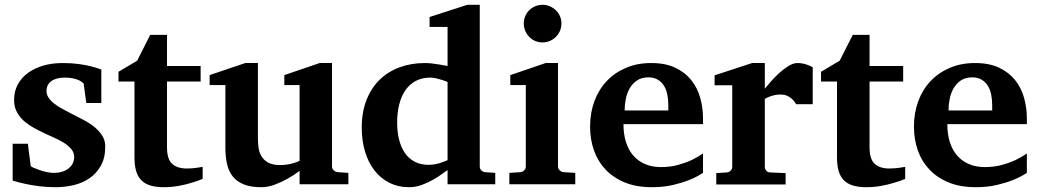

<svg xmlns="http://www.w3.org/2000/svg" viewBox="-20 -760 4287 792"><path d="M397.9 -335H335.9L325.2 -415Q315.4 -426.3 294.9 -433.1Q274.4 -439.9 247.1 -439.9Q211.9 -439.9 191.9 -425.5Q171.9 -411.1 171.9 -384.8Q171.9 -370.1 180.2 -357.4Q188.5 -344.7 202.6 -333.5Q216.8 -322.3 234.9 -312.3Q252.9 -302.2 272.9 -292Q297.9 -279.3 323.2 -266.1Q348.6 -252.9 368.7 -236.8Q388.7 -220.7 401.4 -200.9Q414.1 -181.2 414.1 -155.8Q414.1 -108.4 396 -76.4Q377.9 -44.4 349.1 -24.7Q320.3 -4.9 283.7 3.7Q247.1 12.2 210 12.2Q172.9 12.2 140.9 8.1Q108.9 3.9 84.5 -1.5Q56.2 -7.3 32.2 -15.1V-167H95.2Q96.2 -156.7 98.1 -141.1Q100.1 -125.5 102.1 -110.8Q104 -93.8 106.9 -75.2Q107.9 -72.8 118.2 -68.1Q128.4 -63.5 142.6 -58.6Q156.7 -53.7 172.4 -50.3Q188 -46.9 200.2 -46.9Q225.6 -46.9 242.2 -53.7Q258.8 -60.5 268.6 -70.3Q278.3 -80.1 282.2 -91.1Q286.1 -102.1 286.1 -110.8Q286.1 -131.3 273.2 -146.2Q260.3 -161.1 239.7 -173.3Q219.2 -185.5 193.6 -196.5Q168 -207.5 143.1 -220.2Q122.1 -230.5 103 -242.7Q84 -254.9 69.6 -270Q55.2 -285.2 46.6 -304.2Q38.1 -323.2 38.1 -348.1Q38.1 -382.8 53 -410.9Q67.9 -439 94.7 -458.7Q121.6 -478.5 158.2 -489.3Q194.8 -500 238.8 -500Q275.9 -500 305.4 -495.8Q335 -491.7 355.5 -486.3Q379.4 -480.5 397.9 -473.1Z M815.9 -22Q792.5 -12.2 766.1 -4.9Q743.7 2 715.1 7.1Q686.5 12.2 655.8 12.2Q622.6 12.2 599.4 4.9Q576.2 -2.4 561.8 -17.8Q547.4 -33.2 541 -56.2Q534.7 -79.1 534.7 -110.8V-423.8H468.8V-463.9L545.9 -509.8L599.6 -616.2H668.9V-487.8H807.6V-423.8H668.9V-151.9Q668.9 -104 689.9 -84.5Q710.9 -64.9 751 -64.9Q762.7 -64.9 774.4 -65.9Q786.1 -66.9 795.4 -68.4Q806.2 -69.8 815.9 -71.8Z M1215.8 0V-55.2Q1190.9 -36.1 1164.1 -21.5Q1141.1 -8.8 1113.3 1.7Q1085.4 12.2 1057.6 12.2Q1015.1 12.2 986.6 1Q958 -10.3 940.9 -31.2Q923.8 -52.2 916.7 -82.5Q909.7 -112.8 909.7 -150.9V-409.2H844.7V-450.2L991.7 -500H1043.9V-189.9Q1043.9 -171.4 1046.4 -151.9Q1048.8 -132.3 1058.1 -116.2Q1067.4 -100.1 1085.7 -89.6Q1104 -79.1 1135.7 -79.1Q1151.4 -79.1 1165.8 -81.5Q1180.2 -84 1191.4 -87.4Q1204.1 -91.3 1215.8 -96.2V-409.2H1152.8V-450.2L1298.8 -500H1349.6V-73.2Q1349.6 -64 1356.7 -57.4Q1363.8 -50.8 1373 -49.8L1417 -46.9V0Z M1826.2 -421.9Q1814.5 -426.8 1801.8 -430.7Q1791 -434.1 1778.6 -437Q1766.1 -439.9 1754.9 -439.9Q1720.2 -439.9 1694.3 -425.8Q1668.5 -411.6 1651.6 -386.7Q1634.8 -361.8 1626.5 -328.1Q1618.2 -294.4 1618.2 -255.9Q1618.2 -216.3 1626.2 -184.1Q1634.3 -151.9 1650.4 -128.7Q1666.5 -105.5 1690.9 -92.8Q1715.3 -80.1 1748 -80.1Q1761.7 -80.1 1775.6 -82.8Q1789.6 -85.4 1800.8 -89.4Q1814 -93.8 1826.2 -99.1ZM1826.2 0V-58.1Q1820.3 -55.2 1805.2 -43.7Q1790 -32.2 1768.6 -19.8Q1747.1 -7.3 1721.2 2.4Q1695.3 12.2 1668 12.2Q1622.1 12.2 1585.7 -6.3Q1549.3 -24.9 1524.2 -57.6Q1499 -90.3 1485.6 -135.3Q1472.2 -180.2 1472.2 -232.9Q1472.2 -297.4 1491.7 -347.2Q1511.2 -397 1545.9 -430.9Q1580.6 -464.8 1628.4 -482.4Q1676.3 -500 1732.9 -500Q1747.1 -500 1763.4 -498Q1779.8 -496.1 1793.9 -493.7Q1810.1 -491.2 1826.2 -487.8V-648.9H1752V-689.9L1907.7 -740.2H1959V-73.2Q1959 -64 1965.3 -57.4Q1971.7 -50.8 1981 -49.8L2022.9 -46.9V0Z M2081.1 0V-46.9L2127 -49.8Q2135.7 -50.8 2142.3 -57.4Q2148.9 -64 2148.9 -73.2V-409.2H2085V-450.2L2231 -500H2281.7V-73.2Q2281.7 -64 2288.8 -57.4Q2295.9 -50.8 2304.7 -49.8L2353 -46.9V0ZM2295.9 -663.1Q2295.9 -647 2289.8 -632.8Q2283.7 -618.7 2272.9 -607.9Q2262.2 -597.2 2248 -591.1Q2233.9 -585 2217.8 -585Q2201.7 -585 2187.5 -591.1Q2173.3 -597.2 2163.1 -607.9Q2152.8 -618.7 2146.7 -632.8Q2140.6 -647 2140.6 -663.1Q2140.6 -679.2 2146.7 -693.4Q2152.8 -707.5 2163.1 -717.8Q2173.3 -728 2187.5 -734.1Q2201.7 -740.2 2217.8 -740.2Q2233.9 -740.2 2248 -734.1Q2262.2 -728 2272.9 -717.8Q2283.7 -707.5 2289.8 -693.4Q2295.9 -679.2 2295.9 -663.1Z M2736.8 -326.2Q2736.8 -350.1 2732.4 -371.1Q2728 -392.1 2718 -407.5Q2708 -422.9 2692.4 -431.9Q2676.8 -440.9 2654.8 -440.9Q2627 -440.9 2608.2 -428.5Q2589.4 -416 2577.9 -396.2Q2566.4 -376.5 2561.5 -352.1Q2556.6 -327.6 2556.6 -304.2H2736.8ZM2879.9 -46.9Q2854 -29.8 2821.8 -17.1Q2793.9 -5.9 2755.4 3.2Q2716.8 12.2 2668.9 12.2Q2605 12.2 2557.4 -7.3Q2509.8 -26.9 2477.8 -60.8Q2445.8 -94.7 2429.9 -140.1Q2414.1 -185.5 2414.1 -237.8Q2414.1 -294.4 2431.9 -342.5Q2449.7 -390.6 2482.7 -425.5Q2515.6 -460.4 2562.3 -480.2Q2608.9 -500 2666 -500Q2724.6 -500 2765.4 -480.7Q2806.2 -461.4 2831.5 -429.4Q2856.9 -397.5 2868.4 -356.4Q2879.9 -315.4 2879.9 -272V-248H2551.8Q2551.8 -207 2562 -174.3Q2572.3 -141.6 2592 -118.7Q2611.8 -95.7 2640.6 -83.3Q2669.4 -70.8 2706.1 -70.8Q2744.1 -70.8 2775.6 -79.3Q2807.1 -87.9 2830.6 -98.6Q2857.4 -111.3 2879.9 -127Z M3264.6 -330.1Q3261.2 -335 3256.1 -341.8Q3251 -348.6 3243.4 -355Q3235.8 -361.3 3225.1 -365.7Q3214.4 -370.1 3199.7 -370.1Q3185.5 -370.1 3173.3 -367.2Q3161.1 -364.3 3152.8 -360.8Q3142.6 -356.9 3134.8 -352.1V-71.8Q3134.8 -63 3140.9 -55.9Q3147 -48.8 3156.7 -48.8L3220.7 -45.9V1H2934.6V-45.9L2978.5 -48.8Q2987.8 -49.8 2994.1 -56.4Q3000.5 -63 3000.5 -71.8V-408.2H2927.7V-449.2L3082.5 -500H3134.8V-394Q3144 -405.8 3159.9 -423.8Q3175.8 -441.9 3194.3 -458.7Q3212.9 -475.6 3232.7 -487.8Q3252.4 -500 3269.5 -500Q3278.3 -500 3287.6 -498.5Q3296.9 -497.1 3305.4 -494.4Q3314 -491.7 3321 -488.5Q3328.1 -485.4 3332.5 -481.9V-330.1Z M3713.9 -22Q3690.4 -12.2 3664.1 -4.9Q3641.6 2 3613 7.1Q3584.5 12.2 3553.7 12.2Q3520.5 12.2 3497.3 4.9Q3474.1 -2.4 3459.7 -17.8Q3445.3 -33.2 3439 -56.2Q3432.6 -79.1 3432.6 -110.8V-423.8H3366.7V-463.9L3443.8 -509.8L3497.6 -616.2H3566.9V-487.8H3705.6V-423.8H3566.9V-151.9Q3566.9 -104 3587.9 -84.5Q3608.9 -64.9 3648.9 -64.9Q3660.6 -64.9 3672.4 -65.9Q3684.1 -66.9 3693.4 -68.4Q3704.1 -69.8 3713.9 -71.8Z M4072.8 -326.2Q4072.8 -350.1 4068.4 -371.1Q4064 -392.1 4054 -407.5Q4043.9 -422.9 4028.3 -431.9Q4012.7 -440.9 3990.7 -440.9Q3962.9 -440.9 3944.1 -428.5Q3925.3 -416 3913.8 -396.2Q3902.3 -376.5 3897.5 -352.1Q3892.6 -327.6 3892.6 -304.2H4072.8ZM4215.8 -46.9Q4189.9 -29.8 4157.7 -17.1Q4129.9 -5.9 4091.3 3.2Q4052.7 12.2 4004.9 12.2Q3940.9 12.2 3893.3 -7.3Q3845.7 -26.9 3813.7 -60.8Q3781.7 -94.7 3765.9 -140.1Q3750 -185.5 3750 -237.8Q3750 -294.4 3767.8 -342.5Q3785.6 -390.6 3818.6 -425.5Q3851.6 -460.4 3898.2 -480.2Q3944.8 -500 4002 -500Q4060.5 -500 4101.3 -480.7Q4142.1 -461.4 4167.5 -429.4Q4192.9 -397.5 4204.3 -356.4Q4215.8 -315.4 4215.8 -272V-248H3887.7Q3887.7 -207 3897.9 -174.3Q3908.2 -141.6 3928 -118.7Q3947.8 -95.7 3976.6 -83.3Q4005.4 -70.8 4042 -70.8Q4080.1 -70.8 4111.6 -79.3Q4143.1 -87.9 4166.5 -98.6Q4193.4 -111.3 4215.8 -127Z"/></svg>

Font: Charis SIL Afr
Style: Bold
Weight: 700
Foundry: SIL International
Version: Version 5.000